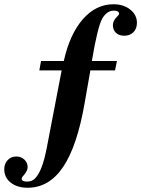

<svg xmlns="http://www.w3.org/2000/svg" viewBox="-107 -727 664 903"><path d="M86 -440H193Q221 -566 282.5 -636.5Q344 -707 427 -707Q474 -707 505.5 -682Q537 -657 537 -620Q537 -592 520.5 -575.5Q504 -559 477 -559Q453 -559 438.5 -572.5Q424 -586 424 -609Q424 -630 444 -649Q453 -658 453 -662Q453 -677 428 -677Q396 -677 374 -640Q352 -601 325 -440H443L434 -396H318L291 -242Q256 -40 190 58Q124 156 23 156Q-26 156 -56.5 132Q-87 108 -87 69Q-87 43 -71 26Q-55 9 -30 9Q-8 9 7.5 23.5Q23 38 23 59Q23 76 5 97Q-5 107 -5 114Q-5 127 20 127Q44 127 58 112Q92 78 113 -32L183 -396H78Z"/></svg>

Font: STIX
Style: Bold Italic
Weight: 700
Italic angle: -16.33°
Designer: MicroPress Inc., with final additions and corrections provided by Coen Hoffman, Elsevier (retired)
Version: Version 1.1.1